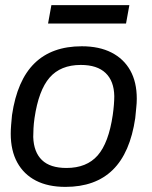

<svg xmlns="http://www.w3.org/2000/svg" viewBox="-20 -719 596 751"><path d="M236 12Q168 12 120.5 -12.5Q73 -37 47.5 -83.5Q22 -130 22 -196Q22 -212 23.5 -230Q25 -248 27 -269Q47 -405 115 -471.5Q183 -538 300 -538Q368 -538 416 -513.5Q464 -489 489.5 -443.5Q515 -398 515 -333Q515 -316 513 -298Q511 -280 509 -257Q489 -121 421 -54.5Q353 12 236 12ZM240 -62Q319 -62 362 -111Q405 -160 421 -269Q424 -290 425.5 -309Q427 -328 427 -343Q426 -402 393 -433.5Q360 -465 296 -465Q217 -465 174 -415.5Q131 -366 115 -257Q112 -236 111 -217Q110 -198 110 -183Q112 -124 144 -93Q176 -62 240 -62ZM168 -627 181 -699H486L473 -627Z"/></svg>

Font: Archivo VF Beta
Style: Italic
Weight: 400
Italic angle: -10°
Designer: Hector Gatti
Foundry: Omnibus-Type
Version: Version 1.002